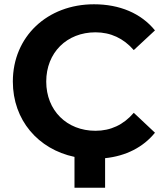

<svg xmlns="http://www.w3.org/2000/svg" viewBox="-20 -731 765 897"><path d="M328 146H471V8C568 -2 649 -43 704 -111L605 -204C557 -148 497 -120 426 -120C292 -120 196 -215 196 -350C196 -485 292 -580 426 -580C497 -580 557 -552 605 -497L704 -589C639 -669 539 -711 419 -711C201 -711 40 -560 40 -350C40 -170 158 -34 328 2Z"/></svg>

Font: Montserrat-Alt1
Style: Bold
Weight: 700
Designer: Differentunic
Foundry: Differentunic
Version: Version 7.222